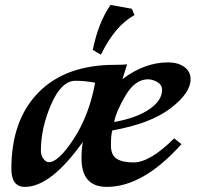

<svg xmlns="http://www.w3.org/2000/svg" viewBox="-20 -729 804 759"><path d="M172.9 -87.9Q211.9 -87.9 272.5 -181.6Q333 -275.4 356 -401.9Q317.9 -409.7 278.3 -409.7Q222.7 -409.7 182.1 -316.2Q141.6 -222.7 141.6 -133.3Q141.6 -114.3 151.9 -101.1Q162.1 -87.9 172.9 -87.9ZM431.2 -246.6Q520.5 -262.7 570.6 -297.4Q620.6 -332 620.6 -373Q620.6 -394 601.6 -404.8Q582.5 -415.5 564.9 -415.5Q514.6 -415.5 477.1 -352.8Q439.5 -290 431.2 -246.6ZM402.3 9.8Q302.2 9.8 302.2 -103Q302.2 -136.2 307.1 -167.5Q180.7 9.8 78.6 9.8Q24.9 9.8 24.9 -61.5Q24.9 -254.4 132.1 -363.5Q239.3 -472.7 434.1 -472.7Q466.8 -472.7 482.4 -474.6Q472.7 -445.8 463.9 -416Q551.3 -482.4 644.5 -482.4Q683.1 -482.4 708.3 -464.6Q733.4 -446.8 733.4 -415.5Q733.4 -361.3 654.1 -300.8Q574.7 -240.2 424.3 -213.4Q418.5 -198.2 418.5 -154.3Q418.5 -115.2 441.7 -101.1Q464.8 -86.9 507.8 -86.9Q573.2 -86.9 668.5 -182.1L697.3 -159.2Q545.9 9.8 402.3 9.8ZM378.9 -512.7 346.7 -531.7Q369.1 -641.1 417 -709.5L501 -694.3L511.7 -669.4Q434.6 -627.4 378.9 -512.7Z"/></svg>

Font: Kelvinch
Style: Bold Italic
Weight: 700
Italic angle: -10°
Designer: Paul James Miller
Foundry: High-Logic / Made with FontCreator
Version: Version 3.30 September 23, 2016